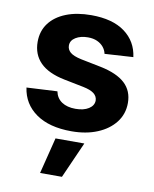

<svg xmlns="http://www.w3.org/2000/svg" viewBox="-87 -619 736 918"><g transform="rotate(10 281.0 -160.0)"><path d="M514.2 -389.9 375.7 -381.4Q372.2 -399.1 360.4 -413.5Q348.7 -427.9 329.7 -436.6Q310.7 -445.3 284.4 -445.3Q249.3 -445.3 225.1 -430.6Q201 -415.8 201 -391.3Q201 -371.8 216.6 -358.3Q232.2 -344.8 270.2 -336.6L369 -316.8Q448.5 -300.4 487.6 -264.2Q526.6 -228 526.6 -169Q526.6 -115.4 495.2 -74.9Q463.8 -34.4 409.3 -11.9Q354.8 10.7 283.7 10.7Q175.4 10.7 111.3 -34.6Q47.2 -79.9 36.2 -158L185 -165.8Q191.8 -132.8 217.7 -115.6Q243.6 -98.4 284.1 -98.4Q323.9 -98.4 348.2 -113.8Q372.5 -129.3 372.9 -153.8Q372.5 -174.4 355.5 -187.7Q338.4 -201 302.9 -208.1L208.5 -226.9Q128.6 -242.9 89.7 -282.3Q50.8 -321.7 50.8 -382.8Q50.8 -435.4 79.4 -473.4Q108 -511.4 160 -532Q212 -552.6 282 -552.6Q385.3 -552.6 444.8 -508.9Q504.3 -465.2 514.2 -389.9ZM171.2 233 215.2 57.5H355.1L277.3 233Z"/></g></svg>

Font: InterMG
Style: Bold
Weight: 700
Designer: Rasmus Andersson
Foundry: rsms
Version: Version 3.019;December 26, 2023;FontCreator 15.0.0.2955 64-b